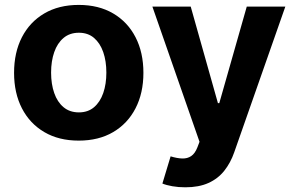

<svg xmlns="http://www.w3.org/2000/svg" viewBox="-20 -573 1221 797"><path d="M306.8 10.7Q224.1 10.7 163.9 -24.7Q103.7 -60 71 -123.4Q38.4 -186.8 38.4 -270.6Q38.4 -355.1 71 -418.5Q103.7 -481.9 163.9 -517.2Q224.1 -552.6 306.8 -552.6Q389.6 -552.6 449.8 -517.2Q509.9 -481.9 542.6 -418.5Q575.3 -355.1 575.3 -270.6Q575.3 -186.8 542.6 -123.4Q509.9 -60 449.8 -24.7Q389.6 10.7 306.8 10.7ZM307.5 -106.5Q345.2 -106.5 370.4 -128Q395.6 -149.5 408.6 -186.8Q421.5 -224.1 421.5 -271.7Q421.5 -319.2 408.6 -356.5Q395.6 -393.8 370.4 -415.5Q345.2 -437.1 307.5 -437.1Q269.5 -437.1 243.8 -415.5Q218 -393.8 205.1 -356.5Q192.1 -319.2 192.1 -271.7Q192.1 -224.1 205.1 -186.8Q218 -149.5 243.8 -128Q269.5 -106.5 307.5 -106.5ZM749.3 204.5Q720.5 204.5 695.5 200.1Q670.5 195.7 654.1 188.9L688.2 76Q714.8 84.2 736.3 84.9Q757.8 85.6 773.6 74.9Q789.4 64.3 799.4 38.7L808.2 15.6L612.6 -545.5H771.7L884.6 -144.9H890.3L1004.3 -545.5H1164.4L952.4 58.9Q937.1 103 911 135.8Q884.9 168.7 845.2 186.6Q805.4 204.5 749.3 204.5Z"/></svg>

Font: InterMG
Style: Bold
Weight: 700
Designer: Rasmus Andersson
Foundry: rsms
Version: Version 3.019;December 26, 2023;FontCreator 15.0.0.2955 64-b